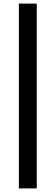

<svg xmlns="http://www.w3.org/2000/svg" viewBox="-20 -828 310 1068"><path d="M85 220V-808H184.5V220Z"/></svg>

Font: Encode Sans SC SemiExpanded Medium
Style: Regular
Weight: 500
Width: 6
Designer: Multiple Designers
Foundry: Impallari Type
Version: Version 3.002